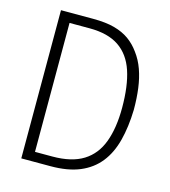

<svg xmlns="http://www.w3.org/2000/svg" viewBox="-97 -702 693 781"><g transform="rotate(15 250.0 -311.0)"><path d="M64 1V-623H199Q253 -623 289.5 -613Q326 -603 352 -584.5Q378 -566 398 -538Q419 -510 431.5 -475Q444 -440 449.5 -398.5Q455 -357 455 -308Q453 -235 438 -177.5Q423 -120 391.5 -80.5Q360 -41 310 -20Q260 1 187 1ZM111 -39H184Q265 -39 314 -69.5Q363 -100 385 -159.5Q407 -219 407 -304Q407 -396 386.5 -457.5Q366 -519 319.5 -550.5Q273 -582 195 -582H111Z"/></g></svg>

Font: Inconsolata Light
Style: Regular
Weight: 300
Designer: Raph Levien, Cyreal, Brenton Simpson
Foundry: Raph Levien, Cyreal, Google
Version: Version 3.001